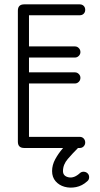

<svg xmlns="http://www.w3.org/2000/svg" viewBox="-20 -679 460 881"><path d="M346 -51Q357 -51 364 -43.5Q371 -36 371 -25Q371 -15 364 -7.5Q357 0 346 0H91Q62 0 62 -29V-630Q62 -659 91 -659H346Q357 -659 364 -652Q371 -645 371 -634Q371 -623 364 -616Q357 -609 346 -609H113V-466H324Q334 -466 341.5 -458.5Q349 -451 349 -440Q349 -430 341.5 -422.5Q334 -415 324 -415H113V-347H324Q334 -347 341.5 -339.5Q349 -332 349 -322Q349 -311 341.5 -303.5Q334 -296 324 -296H113V-51ZM347 115Q354 109 363 109Q374 109 381.5 116Q389 123 389 134Q389 146 380 153Q357 174 329 179.5Q301 185 276 178Q251 171 235 152.5Q219 134 219 106Q219 78 233.5 51.5Q248 25 267.5 2.5Q287 -20 303 -36Q309 -42 319 -42Q330 -42 337.5 -35Q345 -28 345 -17Q345 -6 336 2Q313 25 291 50.5Q269 76 269 106Q269 129 294.5 134.5Q320 140 347 115Z"/></svg>

Font: Libertine Sup
Style: Regular
Weight: 400
Designer: Bastien Sozeau
Foundry: NBR — Bastien Sozeau
Version: Version 2.003; ttfautohint (v1.8.4.7-5d5b);gftools[0.9.33]